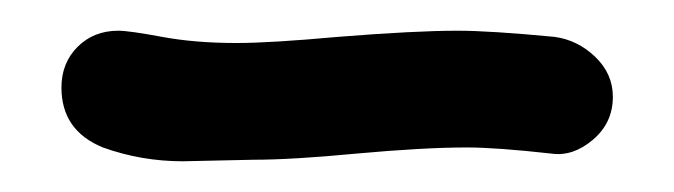

<svg xmlns="http://www.w3.org/2000/svg" viewBox="-20 -707 439 125"><path d="M99 -602Q72 -602 47 -611Q20 -622 20 -650Q20 -666 30.5 -676.5Q41 -687 57 -687Q64 -687 85.5 -683Q107 -679 134 -679Q156 -679 200 -683Q250 -687 278 -687Q299 -687 341 -683Q356 -681 367.5 -670Q379 -659 379 -644Q379 -627 366 -616Q353 -605 339 -607Q303 -611 284 -611Q256 -611 212 -607Q170 -603 145 -603Z"/></svg>

Font: Mali Medium
Style: Regular
Weight: 500
Version: Version 1.000; ttfautohint (v1.6)